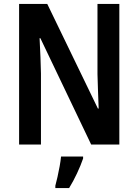

<svg xmlns="http://www.w3.org/2000/svg" viewBox="-20 -734 703 975"><path d="M586 0H443L185 -540H181Q184 -485 185.5 -443Q187 -401 188 -361V0H77V-714H220L477 -183H481Q479 -237 477.5 -277.5Q476 -318 475 -358V-714H586ZM402 71Q390 106 371 146.5Q352 187 331 221H261V209Q266 191 272 164.5Q278 138 283 110Q288 82 290 61H402Z"/></svg>

Font: Noto Sans Gujarati Condensed SemiBold
Style: Regular
Weight: 600
Width: 3
Designer: Jelle Bosma - Monotype Design Team, Universal Thirst
Foundry: Monotype Imaging Inc.
Version: Version 2.106; ttfautohint (v1.8.4.7-5d5b)